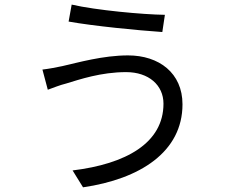

<svg xmlns="http://www.w3.org/2000/svg" viewBox="-20 -767 996 828"><path d="M685 -320C685 -149.9 523.1 -60 293 -32L338.1 40.8C584.2 5 767 -112.2 767 -317.1C767 -452.1 665.8 -528.1 532 -528.1C424 -528.1 315 -496.8 248.9 -481.9C220.9 -475.9 187.9 -469.8 163 -467L186.1 -380C209.2 -388.1 236.9 -399.9 266 -407C322.1 -424 415.1 -456 524.1 -456C621.1 -456 685 -399.9 685 -320ZM289.1 -747.2 275.9 -674C382.8 -654.8 574.9 -636 680 -628.9L691.1 -703.1C598 -704.2 393.1 -723 289.1 -747.2Z"/></svg>

Font: Karasuma Gothic
Style: Regular
Weight: 400
Designer: Rasmus Andersson, Ryoko Nishizuka
Foundry: Genbu
Version: Version 1.00